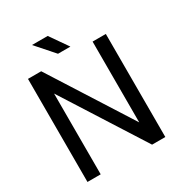

<svg xmlns="http://www.w3.org/2000/svg" viewBox="-204 -1028 1091 1166"><g transform="rotate(-30 341.5 -444.5)"><path d="M161.1 -722.7H68.4V0H161.1V-566.4L521.5 0H614.3V-722.7H521.5V-156.2ZM302.7 -763.7H389.6L302.7 -888.7H192.4Z"/></g></svg>

Font: Giphurs
Style: Regular
Weight: 400
Version: Version 2.010